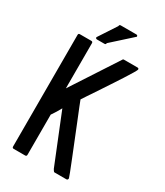

<svg xmlns="http://www.w3.org/2000/svg" viewBox="-225 -1031 953 1108"><g transform="rotate(30 251.5 -477.0)"><path d="M444 -778Q453 -778 453 -769Q453 -766 439.5 -743Q426 -720 405 -687.5Q384 -655 359 -617Q334 -579 311.5 -545Q289 -511 272 -486Q255 -461 251 -454Q254 -445 268 -410.5Q282 -376 301 -329Q320 -282 341 -229.5Q362 -177 380 -132.5Q398 -88 409.5 -58Q421 -28 421 -26Q421 -21 418.5 -17.5Q416 -14 411 -14H331Q328 -14 323.5 -21Q319 -28 318 -30L186 -357Q177 -340 167 -324Q157 -308 146 -292V-24Q146 -14 136 -14H60Q50 -14 50 -24V-768Q50 -778 60 -778H136Q146 -778 146 -768V-467L348 -777Q350 -778 354 -778ZM210 -801H161Q151 -801 151 -811L229 -930Q229 -940 239 -940H342Q352 -940 352 -930L220 -811Q220 -801 210 -801Z"/></g></svg>

Font: Kanalisirung
Style: Regular
Weight: 500
Designer: Peter Wiegel
Foundry: Peter Wiegel
Version: 1.000